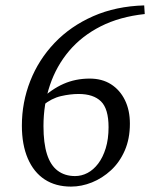

<svg xmlns="http://www.w3.org/2000/svg" viewBox="-20 -678 556 711"><path d="M243 13Q186 13 145.5 -13.5Q105 -40 83 -91Q61 -142 61 -213Q61 -299 92 -378Q123 -457 182 -519Q241 -581 325 -618Q409 -655 514 -658L516 -626Q423 -616 353 -580.5Q283 -545 236 -489.5Q189 -434 165 -363Q141 -292 141 -211Q141 -148 154 -107Q167 -66 193.5 -46Q220 -26 258 -26Q282 -26 304 -37.5Q326 -49 343.5 -72Q361 -95 371.5 -129Q382 -163 382 -207Q382 -275 354 -302.5Q326 -330 271 -330Q240 -330 205.5 -322Q171 -314 139 -288L123 -307H128Q171 -348 215.5 -367.5Q260 -387 312 -387Q358 -387 391 -366Q424 -345 442.5 -307.5Q461 -270 461 -220Q461 -164 442 -120.5Q423 -77 391 -47.5Q359 -18 320.5 -2.5Q282 13 243 13Z"/></svg>

Font: Source Serif 4
Style: Italic
Weight: 400
Italic angle: -12°
Designer: Frank Grießhammer
Foundry: Adobe Systems Incorporated
Version: Version 4.004;hotconv 1.0.116;makeotfexe 2.5.65601